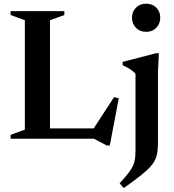

<svg xmlns="http://www.w3.org/2000/svg" viewBox="-20 -734 921 1016"><path d="M561 36H545L477 0H172V-54.5H520L463.5 -35.5L583.5 -220L608.5 -214ZM244.5 -627V0H36V-20.5L111.5 -48V-627L36 -654.5V-675H320.5V-654.5ZM753.5 -565.5Q720 -565.5 699.2 -587.2Q678.5 -609 678.5 -641Q678.5 -672 699.2 -693.2Q720 -714.5 753.5 -714.5Q787 -714.5 807.5 -693.2Q828 -672 828 -641Q828 -609 807.5 -587.2Q787 -565.5 753.5 -565.5ZM697 -343.5Q690.5 -351.5 680 -359.5Q669.5 -367.5 656.5 -375Q643.5 -382.5 629 -389V-406.5L804 -452H820.5L816 -355V12.5Q816 45 813 69Q810 93 800 113.2Q790 133.5 770.2 154Q750.5 174.5 717.5 200.2Q684.5 226 635 261L613 236Q641.5 205 658.5 183.2Q675.5 161.5 683.8 143.2Q692 125 694.5 105.8Q697 86.5 697 60Z"/></svg>

Font: Newsreader 24pt SemiBold
Style: Regular
Weight: 600
Designer: Hugues Gentile
Foundry: Production Type
Version: Version 1.003